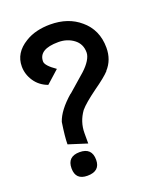

<svg xmlns="http://www.w3.org/2000/svg" viewBox="-126 -772 686 824"><g transform="rotate(-20 216.5 -359.5)"><path d="M131 -27Q77 -27 77 -80Q77 -134 133 -134Q189 -134 189 -79Q189 -27 131 -27ZM287 -362Q261 -343 242 -327Q223 -311 212 -298Q181 -255 181 -203V-156L96 -183Q96 -200 98.5 -224.5Q101 -249 106 -282Q122 -330 183 -383V-382L262 -451Q284 -471 296 -490.5Q308 -510 308 -526Q308 -565 278.5 -587Q249 -609 209 -609Q119 -609 119 -553Q119 -534 164 -503L106 -451Q68 -465 47 -496.5Q26 -528 26 -564Q26 -626 87 -663Q111 -678 140 -685Q169 -692 201 -692Q284 -692 337 -646L336 -647Q395 -598 395 -516Q395 -460 360 -422H361Q351 -411 332.5 -396Q314 -381 287 -362Z"/></g></svg>

Font: Ekushey Lal Sabuj Normal
Style: Bold
Weight: 700
Designer: Al Mamun Sumon
Foundry: Al Mamun Sumon
Version: Version 1.0